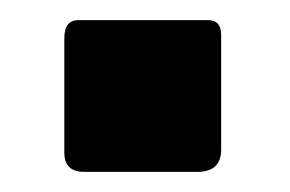

<svg xmlns="http://www.w3.org/2000/svg" viewBox="-20 -469 288 191"><path d="M200 -320Q200 -298 176 -298H64Q44 -298 44 -317V-431Q44 -449 58 -449H187Q200 -449 200 -434Z"/></svg>

Font: Libre Franklin
Style: Bold
Weight: 700
Designer: Pablo Impallari, Rodrigo Fuenzalida, Nhung Nguyen
Foundry: Impallari Type
Version: Version 3.000